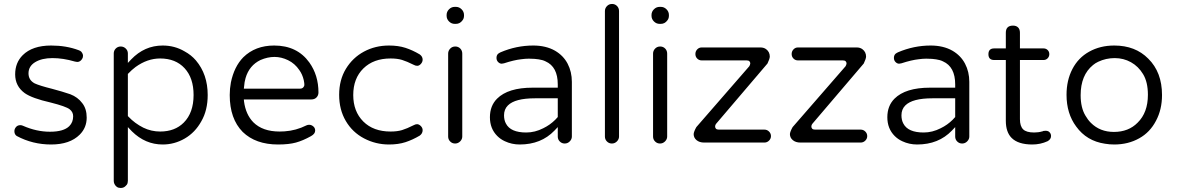

<svg xmlns="http://www.w3.org/2000/svg" viewBox="-20 -729 5946 970"><path d="M390.6 -467.8Q385.7 -472.7 377 -475.6Q314.5 -499 238.3 -499Q143.6 -499 94.7 -450.2Q56.6 -412.1 56.6 -353.5Q56.6 -293.9 104.5 -258.8Q141.6 -232.4 236.3 -210.9Q236.3 -210.9 236.3 -210.9Q313.5 -191.4 332 -176.8Q349.6 -163.1 349.6 -141.6Q349.6 -111.3 330.1 -91.8Q301.8 -63.5 232.4 -63.5Q164.1 -63.5 95.7 -93.8Q88.9 -96.7 83 -96.7Q69.3 -96.7 61.5 -87.9Q52.7 -78.1 52.7 -66.4Q52.7 -49.8 64.5 -42Q144.5 1 238.3 1Q333 1 382.8 -48.8Q418 -84 418 -134.8Q418 -179.7 395.5 -208Q373 -238.3 335 -252.9Q294.9 -266.6 243.2 -280.3Q180.7 -295.9 155.3 -307.6Q124 -324.2 124 -358.4Q124 -394.5 157.7 -415Q191.4 -435.5 245.1 -435.5Q298.8 -435.5 358.4 -418L370.1 -416Q384.8 -416 394.5 -430.7Q399.4 -437.5 399.4 -447.3Q399.4 -457 390.6 -467.8Z M589.8 220.7Q605.5 220.7 615.2 210Q623 203.1 624.5 196.3Q626 189.5 626 184.6V-86.9Q644.5 -67.4 646.5 -65.4Q713.9 1 801.8 1Q861.3 1 913.6 -29.3Q965.8 -59.6 997.1 -116.2Q1029.3 -171.9 1029.3 -249Q1029.3 -353.5 969.7 -423.8Q946.3 -451.2 912.1 -469.7Q862.3 -499 801.8 -499Q710 -499 642.6 -428.7L626 -411.1V-459Q626 -473.6 615.2 -483.9Q604.5 -494.1 589.8 -494.1Q575.2 -494.1 564.9 -483.9Q554.7 -473.6 554.7 -459V184.6Q554.7 199.2 565.4 210.9Q572.3 217.8 578.6 219.2Q585 220.7 589.8 220.7ZM789.1 -64.5Q744.1 -64.5 704.1 -84Q661.1 -105.5 628.9 -139.6L626 -142.6V-355.5Q646.5 -377 665 -390.6Q724.6 -433.6 789.1 -433.6Q867.2 -433.6 912.6 -384.3Q958 -335 958 -249Q958 -159.2 908.2 -109.4Q863.3 -64.5 789.1 -64.5Z M1572.3 -69.3Q1572.3 -82 1563.5 -89.8Q1553.7 -98.6 1542 -98.6Q1534.2 -98.6 1528.3 -95.7Q1475.6 -69.3 1418 -65.4Q1406.2 -64.5 1392.6 -64.5Q1306.6 -64.5 1259.8 -111.3Q1221.7 -150.4 1212.9 -215.8L1211.9 -226.6H1552.7Q1569.3 -226.6 1579.1 -236.8Q1588.9 -247.1 1588.9 -261.7Q1588.9 -348.6 1543 -413.1Q1481.4 -499 1365.2 -499Q1269.5 -499 1209 -439.5Q1163.1 -392.6 1146.5 -312.5Q1140.6 -281.2 1140.6 -249Q1140.6 -128.9 1206.1 -62.5Q1271.5 1 1384.8 1Q1439.5 1 1475.1 -8.8Q1510.7 -18.6 1550.8 -41Q1572.3 -52.7 1572.3 -69.3ZM1514.6 -324.2Q1516.6 -315.4 1517.1 -309.6Q1517.6 -303.7 1517.6 -300.8Q1517.6 -293 1511.7 -287.1Q1505.9 -281.2 1496.1 -281.2H1211.9Q1213.9 -302.7 1215.8 -314Q1217.8 -325.2 1220.7 -335Q1239.3 -398.4 1295.9 -425.8Q1295.9 -425.8 1295.9 -425.8Q1332 -441.4 1366.7 -441.4Q1401.4 -441.4 1435.5 -424.8Q1469.7 -408.2 1492.2 -375Q1507.8 -353.5 1514.6 -324.2Z M1945.3 1Q1992.2 1 2028.3 -10.7Q2064.5 -22.5 2100.6 -43.9Q2115.2 -54.7 2115.2 -71.3Q2115.2 -83 2106 -92.3Q2096.7 -101.6 2086.9 -101.6Q2079.1 -101.6 2070.3 -96.7Q2035.2 -79.1 2011.2 -71.8Q1987.3 -64.5 1953.1 -64.5Q1866.2 -64.5 1815.4 -115.2Q1764.6 -166 1764.6 -249Q1764.6 -333 1815.9 -383.3Q1867.2 -433.6 1953.1 -433.6Q1987.3 -433.6 2011.2 -426.3Q2035.2 -418.9 2070.3 -401.4Q2079.1 -396.5 2087.9 -396.5Q2097.7 -396.5 2106.4 -406.2Q2115.2 -416 2115.2 -427.7Q2115.2 -443.4 2100.6 -454.1Q2064.5 -475.6 2028.3 -487.3Q1992.2 -499 1945.3 -499Q1876 -499 1818.8 -468.3Q1761.7 -437.5 1727.5 -381.3Q1693.4 -325.2 1693.4 -250Q1693.4 -174.8 1727.1 -117.7Q1760.7 -60.5 1819.3 -29.8Q1877.9 1 1945.3 1Z M2277.3 -608.4H2283.2Q2303.7 -608.4 2316.4 -626Q2324.2 -635.7 2324.2 -649.4V-653.3Q2324.2 -669.9 2312 -682.1Q2299.8 -694.3 2283.2 -694.3H2277.3Q2260.7 -694.3 2248.5 -682.1Q2236.3 -669.9 2236.3 -653.3V-649.4Q2236.3 -632.8 2248.5 -620.6Q2260.7 -608.4 2277.3 -608.4ZM2315.4 -39.1V-458Q2315.4 -473.6 2305.2 -483.9Q2294.9 -494.1 2280.3 -494.1Q2264.6 -494.1 2254.4 -483.4Q2244.1 -472.7 2244.1 -458V-39.1Q2244.1 -24.4 2254.4 -14.2Q2264.6 -3.9 2279.3 -3.9Q2293.9 -3.9 2304.7 -14.6Q2315.4 -25.4 2315.4 -39.1Z M2797.9 -86.9V-39.1Q2797.9 -24.4 2808.1 -14.2Q2818.4 -3.9 2833 -3.9Q2847.7 -3.9 2858.4 -14.6Q2869.1 -25.4 2869.1 -39.1V-315.4Q2869.1 -366.2 2847.7 -407.2Q2826.2 -448.2 2784.2 -472.7Q2738.3 -499 2673.8 -499Q2588.9 -499 2508.8 -464.8Q2501 -460.9 2496.1 -457Q2488.3 -449.2 2488.3 -436.5Q2488.3 -423.8 2496.6 -415.5Q2504.9 -407.2 2514.6 -407.2L2526.4 -409.2Q2577.1 -425.8 2613.3 -429.7Q2633.8 -432.6 2651.9 -432.6Q2669.9 -432.6 2680.7 -431.6Q2691.4 -430.7 2701.2 -429.2Q2710.9 -427.7 2719.7 -425.3Q2728.5 -422.9 2736.3 -418.9Q2797.9 -391.6 2797.9 -302.7V-286.1H2670.9Q2546.9 -286.1 2491.2 -230.5Q2455.1 -194.3 2455.1 -136.7Q2455.1 -79.1 2492.2 -42Q2508.8 -25.4 2530.3 -15.6Q2565.4 1 2605.5 1Q2713.9 1 2781.2 -69.3ZM2638.7 -59.6Q2559.6 -59.6 2536.1 -104.5Q2526.4 -122.1 2526.4 -146.5Q2526.4 -176.8 2545.9 -196.3Q2582 -232.4 2682.6 -232.4H2797.9V-137.7Q2790 -129.9 2785.2 -124Q2758.8 -97.7 2724.6 -81.1Q2682.6 -59.6 2638.7 -59.6Z M3107.4 -39.1V-672.9Q3107.4 -688.5 3097.2 -698.7Q3086.9 -709 3072.3 -709Q3056.6 -709 3046.4 -698.2Q3036.1 -687.5 3036.1 -672.9V-39.1Q3036.1 -24.4 3046.4 -14.2Q3056.6 -3.9 3071.3 -3.9Q3085.9 -3.9 3096.7 -14.6Q3107.4 -25.4 3107.4 -39.1Z M3312.5 -608.4H3318.4Q3338.9 -608.4 3351.6 -626Q3359.4 -635.7 3359.4 -649.4V-653.3Q3359.4 -669.9 3347.2 -682.1Q3335 -694.3 3318.4 -694.3H3312.5Q3295.9 -694.3 3283.7 -682.1Q3271.5 -669.9 3271.5 -653.3V-649.4Q3271.5 -632.8 3283.7 -620.6Q3295.9 -608.4 3312.5 -608.4ZM3350.6 -39.1V-458Q3350.6 -473.6 3340.3 -483.9Q3330.1 -494.1 3315.4 -494.1Q3299.8 -494.1 3289.6 -483.4Q3279.3 -472.7 3279.3 -458V-39.1Q3279.3 -24.4 3289.6 -14.2Q3299.8 -3.9 3314.5 -3.9Q3329.1 -3.9 3339.8 -14.6Q3350.6 -25.4 3350.6 -39.1Z M3537.1 -8.8H3841.8Q3855.5 -8.8 3865.2 -18.6Q3875 -28.3 3875 -41.5Q3875 -54.7 3865.2 -64.5Q3855.5 -74.2 3841.8 -74.2H3611.3Q3601.6 -74.2 3597.2 -78.6Q3592.8 -83 3592.8 -89.8Q3592.8 -97.7 3597.7 -103.5L3857.4 -408.2Q3868.2 -430.7 3869.1 -442.4Q3869.1 -466.8 3850.6 -480.5Q3838.9 -489.3 3821.3 -489.3H3525.4Q3511.7 -489.3 3502.4 -479.5Q3493.2 -469.7 3493.2 -456.1Q3493.2 -442.4 3502.4 -433.1Q3511.7 -423.8 3525.4 -423.8H3752Q3761.7 -423.8 3766.1 -419.4Q3770.5 -415 3770.5 -408.2Q3769.5 -401.4 3765.6 -394.5L3498 -86.9Q3485.4 -64.5 3484.4 -51.8Q3484.4 -33.2 3499 -21Q3513.7 -8.8 3537.1 -8.8Z M4023.4 -8.8H4328.1Q4341.8 -8.8 4351.6 -18.6Q4361.3 -28.3 4361.3 -41.5Q4361.3 -54.7 4351.6 -64.5Q4341.8 -74.2 4328.1 -74.2H4097.7Q4087.9 -74.2 4083.5 -78.6Q4079.1 -83 4079.1 -89.8Q4079.1 -97.7 4084 -103.5L4343.8 -408.2Q4354.5 -430.7 4355.5 -442.4Q4355.5 -466.8 4336.9 -480.5Q4325.2 -489.3 4307.6 -489.3H4011.7Q3998 -489.3 3988.8 -479.5Q3979.5 -469.7 3979.5 -456.1Q3979.5 -442.4 3988.8 -433.1Q3998 -423.8 4011.7 -423.8H4238.3Q4248 -423.8 4252.4 -419.4Q4256.8 -415 4256.8 -408.2Q4255.9 -401.4 4252 -394.5L3984.4 -86.9Q3971.7 -64.5 3970.7 -51.8Q3970.7 -33.2 3985.4 -21Q4000 -8.8 4023.4 -8.8Z M4805.7 -86.9V-39.1Q4805.7 -24.4 4815.9 -14.2Q4826.2 -3.9 4840.8 -3.9Q4855.5 -3.9 4866.2 -14.6Q4877 -25.4 4877 -39.1V-315.4Q4877 -366.2 4855.5 -407.2Q4834 -448.2 4792 -472.7Q4746.1 -499 4681.6 -499Q4596.7 -499 4516.6 -464.8Q4508.8 -460.9 4503.9 -457Q4496.1 -449.2 4496.1 -436.5Q4496.1 -423.8 4504.4 -415.5Q4512.7 -407.2 4522.5 -407.2L4534.2 -409.2Q4585 -425.8 4621.1 -429.7Q4641.6 -432.6 4659.7 -432.6Q4677.7 -432.6 4688.5 -431.6Q4699.2 -430.7 4709 -429.2Q4718.8 -427.7 4727.5 -425.3Q4736.3 -422.9 4744.1 -418.9Q4805.7 -391.6 4805.7 -302.7V-286.1H4678.7Q4554.7 -286.1 4499 -230.5Q4462.9 -194.3 4462.9 -136.7Q4462.9 -79.1 4500 -42Q4516.6 -25.4 4538.1 -15.6Q4573.2 1 4613.3 1Q4721.7 1 4789.1 -69.3ZM4646.5 -59.6Q4567.4 -59.6 4543.9 -104.5Q4534.2 -122.1 4534.2 -146.5Q4534.2 -176.8 4553.7 -196.3Q4589.8 -232.4 4690.4 -232.4H4805.7V-137.7Q4797.9 -129.9 4793 -124Q4766.6 -97.7 4732.4 -81.1Q4690.4 -59.6 4646.5 -59.6Z M5002.9 -425.8H5061.5V-119.1Q5061.5 -61.5 5090.8 -32.2Q5124 1 5195.3 1Q5236.3 1 5272.5 -15.6Q5290 -25.4 5290 -42Q5290 -55.7 5278.3 -64.5Q5271.5 -68.4 5263.7 -68.4Q5258.8 -68.4 5251 -67.4Q5249 -65.4 5246.1 -65.4Q5226.6 -59.6 5205.1 -59.6Q5165 -59.6 5148.9 -75.7Q5132.8 -91.8 5132.8 -127V-425.8H5252Q5264.6 -425.8 5272.9 -434.6Q5281.2 -443.4 5281.2 -455.6Q5281.2 -467.8 5272.9 -476.1Q5264.6 -484.4 5252 -484.4H5132.8V-563.5Q5132.8 -581.1 5123.5 -590.3Q5114.3 -599.6 5097.7 -599.6Q5061.5 -599.6 5061.5 -563.5V-484.4H5002.9Q4973.6 -484.4 4973.6 -455.1Q4973.6 -425.8 5002.9 -425.8Z M5850.6 -249Q5850.6 -364.3 5781.2 -432.6Q5715.8 -499 5609.4 -499Q5538.1 -499 5482.4 -467.8Q5427.7 -437.5 5397.9 -380.4Q5368.2 -323.2 5368.2 -250Q5368.2 -155.3 5417 -89.8Q5469.7 -16.6 5562.5 -2.9Q5585 1 5609.4 1Q5679.7 1 5735.4 -30.3Q5790 -60.5 5820.3 -119.1Q5850.6 -175.8 5850.6 -249ZM5727.5 -109.4Q5681.6 -62.5 5607.4 -62.5Q5537.1 -62.5 5491.2 -108.4Q5475.6 -124 5463.9 -144.5Q5439.5 -184.6 5439.5 -248Q5439.5 -349.6 5502 -400.4Q5513.7 -410.2 5528.3 -417Q5567.4 -435.5 5611.8 -435.5Q5656.2 -435.5 5693.8 -414.6Q5731.4 -393.6 5754.9 -354.5Q5779.3 -314.5 5779.3 -250Q5779.3 -160.2 5727.5 -109.4Z"/></svg>

Font: FakePearl
Style: ExtraLight
Weight: 300
Version: Version 1.2